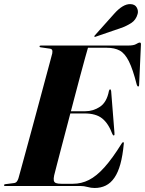

<svg xmlns="http://www.w3.org/2000/svg" viewBox="-36 -927 723 957"><path d="M277 -372.5H389Q429 -372.5 462.8 -395.2Q496.5 -418 507 -474Q508 -477.5 509.5 -479.5Q511 -481.5 513 -481.5Q515 -481.5 516.2 -479.2Q517.5 -477 518 -473L534.5 -265Q535 -258 534.5 -255.2Q534 -252.5 531.5 -252Q529.5 -251.5 528 -252.8Q526.5 -254 524 -259Q504.5 -311.5 473.5 -336.5Q442.5 -361.5 386 -361.5H271.5ZM363 0H-10Q-13 0 -14.5 -0.8Q-16 -1.5 -16 -3.5Q-16 -5.5 -14.5 -7Q-13 -8.5 -9.5 -9L33.5 -14.5Q42.5 -15.5 47.8 -22Q53 -28.5 56 -38.5Q59.5 -51 69.8 -88.5Q80 -126 94.5 -179Q109 -232 125.5 -292.8Q142 -353.5 158.2 -414Q174.5 -474.5 188.5 -526.8Q202.5 -579 212.2 -614.8Q222 -650.5 224.5 -661Q226.5 -673 223.5 -678.5Q220.5 -684 209 -685L167.5 -691Q163.5 -691.5 162.2 -692.8Q161 -694 161 -696Q161 -698 162.8 -699Q164.5 -700 167.5 -700H602Q630.5 -700 642.8 -707.5Q655 -715 660.5 -715Q667 -715 666.5 -705.5L657.5 -507Q657.5 -502 656.8 -499Q656 -496 653 -496Q650.5 -496 648.8 -498.2Q647 -500.5 645.5 -505.5Q626 -582.5 606.2 -621.8Q586.5 -661 560.8 -675Q535 -689 495.5 -689H402.5Q398.5 -676 388.2 -638.5Q378 -601 363.5 -547.5Q349 -494 333 -432.2Q317 -370.5 300.8 -309Q284.5 -247.5 270.5 -194Q256.5 -140.5 246.8 -103Q237 -65.5 234 -53Q230.5 -37 232.2 -27.5Q234 -18 243 -14.5Q252 -11 270 -11H328Q369.5 -11 407.2 -30Q445 -49 484.5 -93Q524 -137 570 -211Q575 -218.5 577.5 -218.5Q582 -218.5 581 -210Q575.5 -151 564 -109.2Q552.5 -67.5 534.2 -41Q516 -14.5 491.2 -2.2Q466.5 10 436 10Q417.5 10 400.5 5Q383.5 0 363 0ZM534 -859.5Q555 -883 575 -895Q595 -907 613.5 -906.5Q636.5 -906 645.5 -889.8Q654.5 -873.5 650 -857.5Q642 -827.5 617.8 -812Q593.5 -796.5 567 -787.5L440.5 -744Q439.5 -743.5 437.5 -743.2Q435.5 -743 434.5 -745Q433.5 -746 434.5 -747.8Q435.5 -749.5 437 -751Z"/></svg>

Font: Fraunces 120pt
Style: Bold Italic
Weight: 700
Italic angle: -16°
Version: Version 1.000;[b76b70a41]